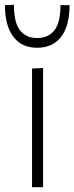

<svg xmlns="http://www.w3.org/2000/svg" viewBox="-34 -780 310 800"><path d="M99.5 0Q99.5 -56 99.5 -107.8Q99.5 -159.5 99.5 -220.5V-270.5Q99.5 -312 99.5 -349Q99.5 -386 99.5 -421.8Q99.5 -457.5 99.5 -494.5L145.5 -496.5Q145.5 -459.5 145.5 -423.5Q145.5 -387.5 145.5 -350Q145.5 -312.5 145.5 -270.5V-220.5Q145.5 -159.5 145.5 -107.8Q145.5 -56 145.5 0ZM120.5 -581Q56 -581 21.2 -627.5Q-13.5 -674 -13.5 -758.5L24 -760Q24 -686 49.2 -653.8Q74.5 -621.5 120.5 -621.5Q167 -621.5 192.5 -653.5Q218 -685.5 218 -758.5H256Q256 -701.5 240.2 -661.8Q224.5 -622 194.2 -601.5Q164 -581 120.5 -581Z"/></svg>

Font: Commissioner Thin ExtraLight
Style: Regular
Weight: 250
Version: Version 1.000